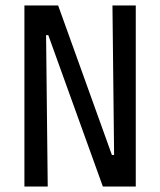

<svg xmlns="http://www.w3.org/2000/svg" viewBox="-20 -680 584 700"><path d="M69 0V-660H192L388 -115H396L390 -660H475V0H355L156 -552H148L154 0Z"/></svg>

Font: Bricolage Grotesque 10pt Condensed
Style: Regular
Weight: 400
Width: 3
Designer: Mathieu Triay
Foundry: Atelier Triay
Version: Version 1.000; ttfautohint (v1.8.4.7-5d5b);gftools[0.9.29]